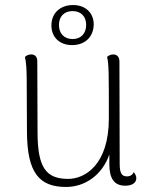

<svg xmlns="http://www.w3.org/2000/svg" viewBox="-20 -730 595 762"><path d="M266 -551C317 -551 351 -583 352 -633C352 -679 319 -710 270 -710C219 -710 184 -678 184 -629C184 -582 217 -551 266 -551ZM268 -686C301 -686 322 -665 322 -631C322 -597 301 -575 268 -575C235 -575 214 -597 214 -631C214 -665 235 -686 268 -686ZM511 -47C504 -32 492 -30 484 -30C463 -30 455 -43 455 -80L454 -486C454 -504 444 -514 430 -514C417 -514 409 -508 405 -504C412 -476 412 -441 412 -260C412 -75 316 -20 251 -20C163 -20 129 -64 129 -206L128 -487C128 -504 119 -514 104 -514C92 -514 84 -509 79 -504C84 -484 86 -450 86 -412L87 -205C88 -44 136 12 242 12C318 12 386 -36 414 -117V-78C414 -22 433 7 477 7C504 7 521 -4 521 -23C521 -30 518 -38 511 -47Z"/></svg>

Font: Arima Koshi ExtraLight
Style: Regular
Weight: 275
Designer: Joana Correia and Natanael Gama
Foundry: NDISCOVER
Version: Version 1.019;PS 001.019;hotconv 1.0.88;makeotf.lib2.5.64775